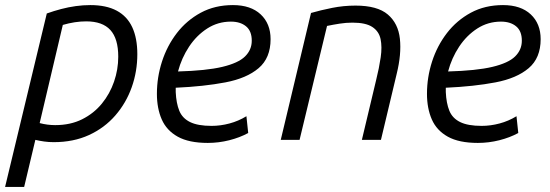

<svg xmlns="http://www.w3.org/2000/svg" viewBox="-42 -550 2162 755"><path d="M-22 185 142 -497Q170 -507 198.5 -514.5Q227 -522 256 -526Q285 -530 313 -530Q376 -530 417 -508Q458 -486 478 -443Q498 -400 498 -337Q498 -269 476 -207Q454 -145 411.5 -96Q369 -47 308 -19Q247 9 169 9Q150 9 132 6.5Q114 4 97 0L53 185ZM175 -58Q235 -58 281 -81Q327 -104 358.5 -142.5Q390 -181 406.5 -229Q423 -277 423 -327Q423 -398 392 -432Q361 -466 297 -466Q275 -466 252 -462.5Q229 -459 205 -452L114 -66Q129 -62 144.5 -60Q160 -58 175 -58Z M775 12Q701 12 657 -12.5Q613 -37 594 -80.5Q575 -124 575 -181Q575 -246 595 -308Q615 -370 653.5 -420Q692 -470 747.5 -500Q803 -530 874 -530Q944 -530 983 -493.5Q1022 -457 1022 -396Q1022 -322 975 -282Q928 -242 844 -226Q760 -210 649 -205Q649 -201 649 -196.5Q649 -192 649 -188Q651 -144 663 -114.5Q675 -85 705.5 -70Q736 -55 790 -55Q825 -55 860.5 -64.5Q896 -74 927 -93L934 -27Q901 -9 859.5 1.5Q818 12 775 12ZM658 -269Q769 -272 832 -287Q895 -302 921.5 -328Q948 -354 948 -390Q948 -428 925.5 -446.5Q903 -465 866 -465Q815 -465 773 -438Q731 -411 701.5 -366.5Q672 -322 658 -269Z M1062 0 1181 -499Q1219 -510 1264 -519Q1309 -528 1356 -528Q1442 -528 1483 -493Q1524 -458 1530.5 -397.5Q1537 -337 1518 -260L1456 0H1381L1437 -235Q1449 -283 1455 -324.5Q1461 -366 1454.5 -396.5Q1448 -427 1422 -444Q1396 -461 1344 -461Q1319 -461 1293.5 -457Q1268 -453 1244 -448L1136 0Z M1837 12Q1763 12 1719 -12.5Q1675 -37 1656 -80.5Q1637 -124 1637 -181Q1637 -246 1657 -308Q1677 -370 1715.5 -420Q1754 -470 1809.5 -500Q1865 -530 1936 -530Q2006 -530 2045 -493.5Q2084 -457 2084 -396Q2084 -322 2037 -282Q1990 -242 1906 -226Q1822 -210 1711 -205Q1711 -201 1711 -196.5Q1711 -192 1711 -188Q1713 -144 1725 -114.5Q1737 -85 1767.5 -70Q1798 -55 1852 -55Q1887 -55 1922.5 -64.5Q1958 -74 1989 -93L1996 -27Q1963 -9 1921.5 1.5Q1880 12 1837 12ZM1720 -269Q1831 -272 1894 -287Q1957 -302 1983.5 -328Q2010 -354 2010 -390Q2010 -428 1987.5 -446.5Q1965 -465 1928 -465Q1877 -465 1835 -438Q1793 -411 1763.5 -366.5Q1734 -322 1720 -269Z"/></svg>

Font: Ubuntu Sans
Style: Italic
Weight: 400
Italic angle: -13.5°
Designer: Dalton Maag Ltd
Foundry: Dalton Maag Ltd
Version: Version 1.006